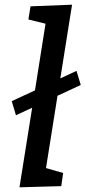

<svg xmlns="http://www.w3.org/2000/svg" viewBox="-20 -794 364 818"><path d="M324 -432 225 -386 176 -78 249 -57 241 -1 63 4 117 -335 48 -303 30 -363 129 -409 174 -693 101 -711 110 -767 287 -774 237 -460 306 -492Z"/></svg>

Font: Bitter Pro Medium
Style: Italic
Weight: 500
Italic angle: -9°
Designer: Sol Matas, and Bitter project Authors
Foundry: Sol Matas
Version: Version 1.010